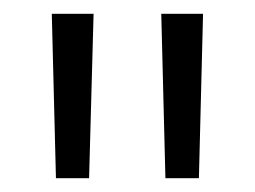

<svg xmlns="http://www.w3.org/2000/svg" viewBox="-20 -683 369 278"><path d="M115.5 -663 109 -425H61L55 -663ZM274 -663 268 -425H219.5L213.5 -663Z"/></svg>

Font: Anek Devanagari Medium Light
Style: Regular
Weight: 300
Version: Version 1.003